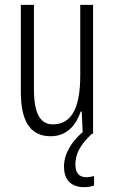

<svg xmlns="http://www.w3.org/2000/svg" viewBox="-20 -552 472 792"><path d="M291 126C291 83 310 46 359 0H364V-532H311V-240C311 -103 273 -39 198 -39C146 -39 120 -84 120 -185V-532H66V-173C66 -56 102 10 189 10C257 10 294 -37 313 -92H317L321 -7C275 32 244 83 244 135C244 190 273 220 327 220C344 220 359 217 368 213V174C362 176 349 179 336 179C306 179 291 161 291 126Z"/></svg>

Font: Noto Sans Arabic UI XCn Lt
Style: Regular
Weight: 300
Width: 2
Designer: Monotype Design Team, Nadine Chahine and Nizar Qandah
Foundry: Monotype Imaging Inc.
Version: Version 2.010